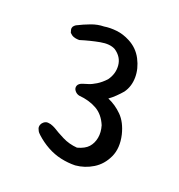

<svg xmlns="http://www.w3.org/2000/svg" viewBox="-59 -694 377 404"><g transform="rotate(15 130.0 -492.0)"><path d="M138 -343Q122 -344 106 -349Q90 -354 76 -363.5Q62 -373 51 -385Q51 -385 48 -388.5Q45 -392 43.5 -398Q42 -404 47 -410Q53 -416 59.5 -415Q66 -414 71 -411Q76 -408 76 -408Q85 -401 99.5 -392Q114 -383 132 -380Q149 -383 157.5 -391Q166 -399 169.5 -411.5Q173 -424 170 -439Q163 -461 147 -472Q131 -483 108 -487Q102 -489 98.5 -494.5Q95 -500 97.5 -505.5Q100 -511 109 -513Q113 -514 120.5 -515.5Q128 -517 138 -522Q148 -527 158 -536Q171 -551 171 -569.5Q171 -588 155 -601Q143 -609 122 -607Q101 -605 78 -600Q78 -600 74 -600.5Q70 -601 65.5 -603Q61 -605 57 -610Q55 -617 56 -620.5Q57 -624 60 -626Q63 -628 63 -628Q78 -634 92.5 -638Q107 -642 121 -641Q134 -642 149 -639Q164 -636 178 -627Q197 -615 205.5 -594.5Q214 -574 212 -554Q210 -534 198 -520Q192 -514 184 -507.5Q176 -501 169 -497Q186 -488 199 -472.5Q212 -457 216 -431Q220 -402 208.5 -382Q197 -362 178 -352.5Q159 -343 138 -343Z"/></g></svg>

Font: Sour Gummy
Style: Regular
Weight: 400
Designer: Stefie Justprince
Foundry: Eifetstype
Version: Version 1.000